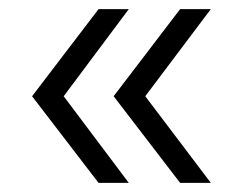

<svg xmlns="http://www.w3.org/2000/svg" viewBox="-20 -473 517 419"><path d="M195 -74 50 -263 195 -453H261L119 -263L261 -74ZM373 -74 228 -263 373 -453H440L297 -263L440 -74Z"/></svg>

Font: mBank
Style: Regular
Weight: 400
Designer: Julieta Ulanovsky
Foundry: Julieta Ulanovsky
Version: Version 7.200;PS 007.200;hotconv 1.0.88;makeotf.lib2.5.64775